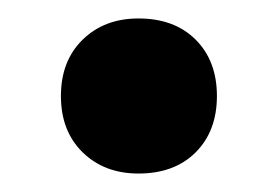

<svg xmlns="http://www.w3.org/2000/svg" viewBox="-20 -372 301 208"><path d="M130 -184Q93 -184 69.5 -207Q46 -230 46 -268Q46 -306 69.5 -329Q93 -352 130 -352Q169 -352 192 -329Q215 -306 215 -268Q215 -230 192 -207Q169 -184 130 -184Z"/></svg>

Font: Montagu Slab 144pt SemiBold
Style: Regular
Weight: 600
Version: Version 1.000